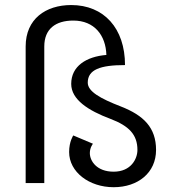

<svg xmlns="http://www.w3.org/2000/svg" viewBox="-20 -737 690 773"><path d="M83.3 -550V0H158.3V-550C158.3 -620.8 204.2 -654.2 275 -654.2C360 -654.2 405.8 -595 408.3 -515.8C327.5 -509.2 266.7 -470.8 266.7 -399.2C266.7 -335.8 335.8 -291.7 425 -258.3C499.2 -230 533.3 -195 533.3 -133.3C533.3 -97.5 507.5 -45.8 437.5 -45.8C370 -45.8 341.7 -88.3 341.7 -120.8C341.7 -143.3 354.2 -158.3 354.2 -158.3L275 -191.7C275 -191.7 258.3 -167.5 258.3 -125C258.3 -44.2 339.2 16.7 437.5 16.7C535.8 16.7 608.3 -41.7 608.3 -133.3C608.3 -223.3 558.3 -272.5 466.7 -308.3C382.5 -340.8 333.3 -369.2 333.3 -404.2C333.3 -456.7 383.3 -475 483.3 -475C483.3 -623.3 398.3 -716.7 266.7 -716.7C164.2 -716.7 83.3 -660.8 83.3 -550Z"/></svg>

Font: BoonHome
Style: Book
Weight: 400
Designer: Sungsit Sawaiwan
Foundry: Sungsit Sawaiwan
Version: Version 0.2